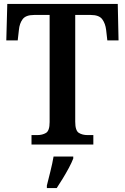

<svg xmlns="http://www.w3.org/2000/svg" viewBox="-20 -734 635 975"><path d="M140 0V-48H169Q195 -48 213.5 -59Q232 -70 232 -114V-658H153Q111 -658 95 -636.5Q79 -615 76 -582L70 -529H12L17 -714H578L582 -529H525L519 -582Q515 -615 499 -636.5Q483 -658 441 -658H362V-116Q362 -71 380 -59.5Q398 -48 425 -48H454V0ZM218 208Q226 176 236 136Q246 96 252 61H352V71Q344 92 329.5 119Q315 146 298.5 173Q282 200 268 221H218Z"/></svg>

Font: Noto Serif Bengali SemiCondensed SemiBold
Style: Regular
Weight: 600
Width: 4
Designer: Juan Bruce, Universal Thirst, Indian Type Foundry and the Monotype Design Team.
Foundry: Monotype Imaging Inc.
Version: Version 2.003; ttfautohint (v1.8.4.7-5d5b)